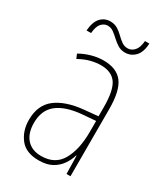

<svg xmlns="http://www.w3.org/2000/svg" viewBox="-180 -791 769 882"><g transform="rotate(30 205.0 -349.5)"><path d="M203 -537Q272 -537 304 -495.5Q336 -454 336 -356V0H315L313 -96H311Q303 -69 286.5 -45Q270 -21 242.5 -5.5Q215 10 172 10Q104 10 72.5 -31Q41 -72 41 -129Q41 -208 92.5 -247.5Q144 -287 237 -296L310 -303V-351Q310 -441 284.5 -476.5Q259 -512 203 -512Q179 -512 150.5 -505Q122 -498 90 -480L80 -503Q108 -519 140 -528Q172 -537 203 -537ZM237 -273Q154 -265 111 -230.5Q68 -196 68 -129Q68 -74 95.5 -43.5Q123 -13 172 -13Q246 -13 278.5 -70.5Q311 -128 311 -220V-279ZM65 -617Q69 -665 89.5 -686.5Q110 -708 140 -708Q162 -708 178.5 -698Q195 -688 208.5 -674.5Q222 -661 236.5 -650.5Q251 -640 269 -640Q289 -640 304 -656.5Q319 -673 322 -709H345Q343 -662 321 -639.5Q299 -617 268 -617Q246 -617 229.5 -627.5Q213 -638 199 -651Q185 -664 171 -674.5Q157 -685 139 -685Q121 -685 106.5 -669.5Q92 -654 89 -617Z"/></g></svg>

Font: Noto Sans Devanagari UI Condensed Thin
Style: Regular
Weight: 100
Width: 3
Designer: Jelle Bosma - Monotype Design Team
Foundry: Monotype Imaging Inc.
Version: Version 2.004; ttfautohint (v1.8.4.7-5d5b)